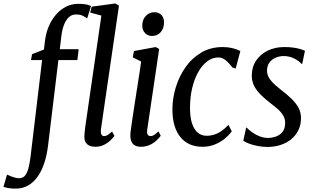

<svg xmlns="http://www.w3.org/2000/svg" viewBox="-127 -837 1806 1108"><path d="M133 -605Q139 -649.5 155.5 -687.5Q172 -725.5 197.5 -754.2Q223 -783 255.5 -799Q288 -815 326.5 -815Q343.5 -815 362.2 -812.8Q381 -810.5 398.5 -802.5L376 -730.5Q366.5 -738 351.2 -745.8Q336 -753.5 312 -753.5Q287.5 -753.5 270.5 -738Q253.5 -722.5 242.5 -694.2Q231.5 -666 227 -628L218 -553H327L319.5 -490.5H210L150.5 1.5Q144 56 129.2 101.8Q114.5 147.5 91 181.2Q67.5 215 35.5 233.2Q3.5 251.5 -37 251.5Q-61.5 251.5 -78 248.5Q-94.5 245.5 -107 241.5L-86.5 170.5Q-75.5 176 -63.2 180.8Q-51 185.5 -39 188.5Q-27 191.5 -16.5 191.5Q3 191.5 15.5 178.5Q28 165.5 36 137.8Q44 110 49.5 65.5L116 -490.5H52L58 -524.5L126.5 -551ZM456 -94.5Q453 -71.5 458 -61.5Q463 -51.5 473 -51.5Q483.5 -51.5 492.5 -56.8Q501.5 -62 519.5 -78L533.5 -53Q526.5 -43 511 -27.8Q495.5 -12.5 473.2 -1.2Q451 10 422.5 10Q404 10 390 4Q376 -2 367.8 -14.8Q359.5 -27.5 360 -47.5Q360 -54.5 360.8 -65.8Q361.5 -77 363.2 -90.2Q365 -103.5 366.5 -115L458 -747L393.5 -764.5L402 -798.5L538.5 -817L559.5 -804.5Z M685 10Q666.5 10 651.5 2.2Q636.5 -5.5 629.5 -25.2Q622.5 -45 627 -81Q631 -112 637.5 -154.8Q644 -197.5 651.2 -244.8Q658.5 -292 665.8 -338Q673 -384 678.8 -421.8Q684.5 -459.5 687.5 -482L639 -506L646 -542.5L771.5 -565.5L791.5 -554.5L722.5 -88Q719.5 -68.5 725.5 -60Q731.5 -51.5 741.5 -51.5Q752 -51.5 761.8 -57.8Q771.5 -64 787.5 -79L800.5 -53.5Q790 -38.5 773.2 -23.8Q756.5 -9 734.5 0.5Q712.5 10 685 10ZM751 -629.5Q726 -629.5 709.8 -646.5Q693.5 -663.5 694 -691.5Q694.5 -724 714.5 -745.2Q734.5 -766.5 764 -766.5Q789.5 -766.5 804.8 -750Q820 -733.5 819.5 -707.5Q819.5 -673 800.2 -651.2Q781 -629.5 751 -629.5Z M1041.5 10Q959.5 10 913.8 -46.2Q868 -102.5 868 -206Q868 -268 886.8 -331Q905.5 -394 942.2 -447.2Q979 -500.5 1033.5 -533Q1088 -565.5 1158.5 -565.5Q1188 -565.5 1213.2 -559.5Q1238.5 -553.5 1260 -542.5L1233 -441L1214.5 -447.5Q1196 -471 1182.2 -483.5Q1168.5 -496 1157 -500.8Q1145.5 -505.5 1132.5 -505.5Q1099 -505.5 1069.2 -483.2Q1039.5 -461 1017 -421.2Q994.5 -381.5 982 -328.5Q969.5 -275.5 969.5 -214Q969.5 -159.5 981.5 -124Q993.5 -88.5 1015 -71Q1036.5 -53.5 1064.5 -53.5Q1089.5 -53.5 1111.2 -60.8Q1133 -68 1152.8 -82.2Q1172.5 -96.5 1191.5 -116.5L1210.5 -79Q1194 -56.5 1169 -36Q1144 -15.5 1111.8 -2.8Q1079.5 10 1041.5 10Z M1617 -468.5H1612.5Q1599.5 -485 1571.2 -499.2Q1543 -513.5 1510 -513.5Q1486 -513.5 1464 -504.2Q1442 -495 1428 -476.2Q1414 -457.5 1414 -428.5Q1414 -411 1421.5 -395Q1429 -379 1445.2 -362Q1461.5 -345 1488 -324Q1529.5 -292.5 1556.5 -265.8Q1583.5 -239 1596.8 -213Q1610 -187 1610 -155Q1610 -116 1594.5 -85Q1579 -54 1552.2 -32.5Q1525.5 -11 1490.5 0Q1455.5 11 1416.5 11Q1391 11 1364.2 6.2Q1337.5 1.5 1315 -6.5Q1292.5 -14.5 1277 -24.5L1293.5 -100.5H1296.5Q1308.5 -88 1327.5 -74Q1346.5 -60 1370.8 -50.5Q1395 -41 1421 -41Q1441 -41 1463.8 -48.5Q1486.5 -56 1502.5 -75Q1518.5 -94 1518.5 -127.5Q1518.5 -151.5 1507.2 -170.5Q1496 -189.5 1477 -206.5Q1458 -223.5 1434.5 -241Q1405.5 -263.5 1380.8 -287.2Q1356 -311 1341 -338.5Q1326 -366 1326 -400Q1326 -450.5 1351 -487.5Q1376 -524.5 1418.5 -545Q1461 -565.5 1513.5 -565.5Q1542.5 -565.5 1564.2 -562.5Q1586 -559.5 1602.8 -554.8Q1619.5 -550 1633 -544Z"/></svg>

Font: Merriweather 24pt SemiCondensed
Style: Italic
Weight: 400
Width: 4
Italic angle: -7.8°
Designer: Eben Sorkin
Foundry: Eben Sorkin
Version: Version 2.101